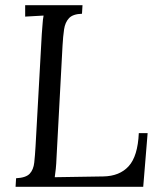

<svg xmlns="http://www.w3.org/2000/svg" viewBox="-20 -720 617 740"><path d="M40 0 42 -33Q80 -35 94.5 -50.5Q109 -66 112 -93.5Q115 -121 117 -156L141 -588Q143 -608 144 -626.5Q145 -645 148 -660Q130 -659 112.5 -658Q95 -657 77 -656V-700H298L296 -667Q261 -666 246 -650Q231 -634 227 -607Q223 -580 221 -544L198 -115Q197 -88 195 -69Q193 -50 191 -37L378 -40Q441 -41 476 -79.5Q511 -118 515 -207H549L532 0Z"/></svg>

Font: Lora
Style: Italic
Weight: 400
Italic angle: -3°
Designer: Olga Karpushina, Alexei Vanyashin (Cyrillic)
Foundry: Cyreal
Version: Version 3.008